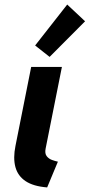

<svg xmlns="http://www.w3.org/2000/svg" viewBox="-20 -818 395 846"><path d="M187.8 7.8Q126.7 3 92.5 -20Q58.3 -43 47.8 -82.3Q37.3 -121.6 48.2 -175.3L117.4 -523.1H252.8L181 -163.2Q176.8 -141.8 185.6 -130.2Q194.4 -118.6 208.8 -113.3Q223.2 -108.1 235.1 -105.6ZM198.6 -567.3 134.8 -617.6 276.2 -798 354.9 -724.2Z"/></svg>

Font: Reddit Sans
Style: Italic
Weight: 400
Italic angle: -11.25°
Designer: Stephen Hutchings
Version: Version 1.013